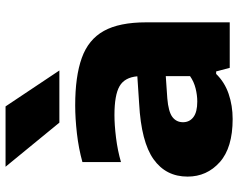

<svg xmlns="http://www.w3.org/2000/svg" viewBox="-103 -745 858 692"><g transform="rotate(-90 326.0 -399.0)"><path d="M243 10.5Q139.5 10.5 87.5 -36Q35.5 -82.5 35.5 -152Q35.5 -230 98 -274.5Q160.5 -319 298.5 -326.5L397 -333Q393 -379 361.2 -397.2Q329.5 -415.5 257 -415.5Q222 -415.5 175.5 -409.8Q129 -404 88 -392V-531Q136.5 -544.5 191.2 -550.8Q246 -557 292 -557Q397 -557 463.2 -533.2Q529.5 -509.5 560.5 -453.8Q591.5 -398 591.5 -301V0H427.5L414.5 -49H405.5Q376 -18.5 333.8 -4Q291.5 10.5 243 10.5ZM231.5 -168.5Q231.5 -145 249.8 -131Q268 -117 306 -117Q329 -117 353.2 -123Q377.5 -129 397.5 -143V-230.5L317.5 -225Q269.5 -221 250.5 -206.8Q231.5 -192.5 231.5 -168.5ZM230 -614 71 -808H288.5L418 -614Z"/></g></svg>

Font: Encode Sans Expanded ExtraBold
Style: Regular
Weight: 800
Width: 7
Designer: Multiple Designers
Foundry: Impallari Type
Version: Version 3.000; ttfautohint (v1.8.3) -l 8 -r 50 -G 200 -x 14 